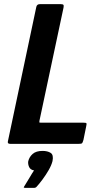

<svg xmlns="http://www.w3.org/2000/svg" viewBox="-20 -693 478 925"><path d="M29 0Q15 0 18 -12L155 -660Q158 -673 172 -673H273Q283 -673 285.5 -669.5Q288 -666 286 -656L170 -111Q169 -105 169.5 -103.5Q170 -102 177 -102H381Q395 -102 396.5 -99Q398 -96 395 -83L382 -19Q378 -5 375 -2.5Q372 0 359 0ZM233 83Q228 103 214.5 126.5Q201 150 185 171.5Q169 193 157 206Q152 212 145 212Q134 212 123 212Q112 212 101 212Q94 212 94.5 209.5Q95 207 101 198Q109 186 122 163.5Q135 141 144 128Q126 125 120 111Q114 97 116 84Q121 63 137.5 48.5Q154 34 185 34Q209 34 224 43.5Q239 53 233 83Z"/></svg>

Font: Glory Thin
Style: Bold Italic
Weight: 700
Italic angle: -12°
Version: Version 1.011